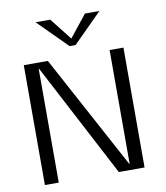

<svg xmlns="http://www.w3.org/2000/svg" viewBox="-84 -819 767 888"><g transform="rotate(-10 300.0 -374.5)"><path d="M458 -29H456L168 -563H55V0H120V-534H122L402 0H523V-563H458ZM143 -749 279 -613H307L443 -749H375L293 -646L212 -749Z"/></g></svg>

Font: OSH Darker Grotesque Medium
Style: Regular
Weight: 500
Designer: Gabriel Lam
Foundry: TypeRant
Version: Version 1.000;Glyphs 3.1.1 (3148)